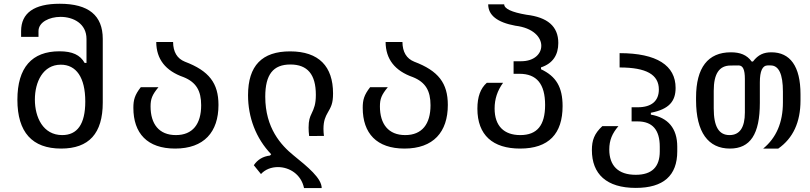

<svg xmlns="http://www.w3.org/2000/svg" viewBox="-20 -780 4254 1008"><path d="M300.8 0C447.3 0 519.5 -79.6 519.5 -241.7V-575.7C519.5 -699.2 444.8 -760.3 293.5 -760.3C159.2 -760.3 90.8 -711.9 90.8 -616.7V-586.4H182.1V-616.7C182.1 -663.6 238.8 -691.4 297.9 -691.4C364.3 -691.4 434.1 -656.7 434.1 -575.7V-449.7H424.3C400.9 -491.7 359.9 -510.7 292 -510.7C147.9 -510.7 71.3 -425.8 71.3 -256.3C71.3 -85.4 149.4 0 300.8 0ZM306.6 -70.8C206.1 -70.8 163.1 -164.1 163.1 -257.3C163.1 -349.1 205.1 -440.4 299.3 -440.4C379.9 -440.4 427.7 -374 427.7 -247.1C427.7 -127.4 385.3 -70.8 306.6 -70.8Z M899.4 0C1051.3 0 1127 -86.9 1127 -229C1127 -343.3 1077.6 -408.2 950.7 -456.1C909.7 -472.7 889.2 -507.3 888.7 -559.6H800.3C800.8 -469.7 848.6 -408.2 943.8 -375C1010.3 -348.1 1036.1 -303.2 1036.1 -227.5C1036.1 -128.9 991.7 -70.8 903.3 -70.8C814.5 -70.8 770.5 -129.4 770.5 -221.2C770.5 -260.7 778.8 -282.2 812 -322.3H719.2C687 -281.2 680.2 -254.9 680.2 -213.9C680.2 -80.1 753.4 0 899.4 0Z M1576.2 207.5H1668.9C1668.9 155.8 1595.7 96.2 1521 35.6C1456.1 -17.1 1372.6 -107.4 1372.6 -272.5C1372.6 -388.7 1414.1 -441.4 1504.4 -441.4C1594.2 -441.4 1638.2 -389.6 1638.2 -282.2C1638.2 -232.9 1628.9 -211.4 1615.7 -183.6C1606.9 -165.5 1600.1 -148.4 1600.1 -109.9C1600.1 -95.7 1601.1 -81.5 1603 -65.9L1680.7 -66.4C1679.2 -79.1 1678.2 -90.8 1678.2 -103.5C1678.2 -146.5 1689.5 -168.9 1699.7 -187C1717.8 -218.8 1728.5 -235.4 1728.5 -289.6C1728.5 -430.7 1654.8 -510.3 1502.9 -510.3C1356 -510.3 1282.2 -435.5 1282.2 -280.3C1282.2 -165 1322.8 -54.2 1403.8 29.8L1397.5 36.6C1360.8 41 1332.5 57.6 1312.5 87.4L1350.1 133.8C1372.1 109.4 1404.8 97.2 1439 97.2C1498.5 97.2 1561 134.3 1576.2 207.5Z M2103.5 0C2255.4 0 2331.1 -86.9 2331.1 -229C2331.1 -343.3 2281.7 -408.2 2154.8 -456.1C2113.8 -472.7 2093.3 -507.3 2092.8 -559.6H2004.4C2004.9 -469.7 2052.7 -408.2 2147.9 -375C2214.4 -348.1 2240.2 -303.2 2240.2 -227.5C2240.2 -128.9 2195.8 -70.8 2107.4 -70.8C2018.6 -70.8 1974.6 -129.4 1974.6 -221.2C1974.6 -260.7 1982.9 -282.2 2016.1 -322.3H1923.3C1891.1 -281.2 1884.3 -254.9 1884.3 -213.9C1884.3 -80.1 1957.5 0 2103.5 0Z M2710.4 0C2861.3 0 2933.6 -78.1 2933.6 -223.1C2933.6 -322.8 2899.4 -379.4 2820.3 -416.5V-426.3C2882.8 -446.8 2911.1 -492.2 2911.1 -554.2C2911.1 -642.1 2854 -689.5 2743.7 -702.6C2666 -715.8 2627 -734.4 2627 -757.3H2543C2543 -700.2 2590.3 -662.6 2685.5 -645C2779.3 -633.8 2821.8 -584.5 2821.8 -539.6C2821.8 -497.1 2784.2 -458.5 2716.3 -458.5H2676.3V-392.6H2707C2797.9 -392.6 2841.8 -338.9 2841.8 -229C2841.8 -122.6 2800.3 -70.8 2711.4 -70.8C2627 -70.8 2576.7 -117.7 2576.7 -210.4C2576.7 -260.3 2591.3 -304.2 2621.1 -345.2H2535.6C2502.4 -315.9 2486.3 -271.5 2486.3 -209.5C2486.3 -70.3 2567.4 0 2710.4 0Z M3317.9 206.5C3462.9 206.5 3535.6 142.1 3535.6 14.6V-9.8C3535.6 -106.9 3486.8 -162.6 3397 -178.2V-188C3492.2 -206.5 3526.9 -248 3526.9 -318.4C3526.9 -436 3428.7 -501 3232.9 -501V-425.8C3373.5 -425.8 3439 -388.2 3439 -310.1C3439 -251 3401.9 -216.8 3327.6 -216.8H3295.9V-142.6H3327.6C3405.3 -142.6 3443.8 -98.1 3443.8 -9.8V14.6C3443.8 97.2 3401.9 137.7 3317.4 137.7C3225.1 137.7 3178.7 89.4 3178.7 4.9C3178.7 -44.4 3194.3 -79.6 3226.6 -117.7H3142.1C3100.1 -78.6 3087.4 -43.5 3087.4 7.8C3087.4 133.8 3164.1 206.5 3317.9 206.5Z M3812 0C3918.9 0 3969.2 -75.2 3969.2 -240.2V-347.7C3969.2 -406.7 3982.9 -436.5 4009.8 -436.5H4025.9C4068.8 -436.5 4090.3 -390.6 4090.3 -299.3V-242.2C4090.3 -137.2 4055.7 -56.6 3986.8 0H4065.9C4143.6 -54.2 4182.6 -138.7 4182.6 -252.4V-285.2C4182.6 -432.6 4127.9 -505.4 4029.8 -505.4C3990.7 -505.4 3960.9 -493.7 3933.1 -457H3926.3C3900.4 -492.7 3864.7 -505.4 3816.9 -505.4C3696.8 -505.4 3634.3 -424.8 3634.3 -268.1V-253.4C3634.3 -85 3698.7 0 3812 0ZM3810.1 -70.8C3753.9 -70.8 3727.1 -115.2 3727.1 -210.9V-303.2C3727.1 -393.6 3756.3 -435.5 3814.9 -436L3857.4 -436.5C3880.4 -436.5 3890.6 -414.6 3890.6 -365.7V-189.5C3890.6 -110.4 3863.3 -70.8 3810.1 -70.8Z"/></svg>

Font: Hack
Style: Regular
Weight: 400
Monospace: yes
Designer: Christopher Simpkins
Foundry: Christopher Simpkins
Version: Version 2.010